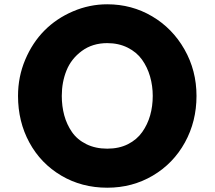

<svg xmlns="http://www.w3.org/2000/svg" viewBox="-20 -860 1000 895"><path d="M64 -413Q64 -502 97.5 -581.5Q131 -661 187 -717.5Q243 -774 320 -807Q397 -840 480 -840Q594 -840 689 -784Q784 -728 840 -629.5Q896 -531 896 -413Q896 -294 842 -196Q788 -98 692.5 -41.5Q597 15 480 15Q361 15 265.5 -41.5Q170 -98 117 -195.5Q64 -293 64 -413ZM268 -413Q268 -365 279.5 -322.5Q291 -280 315.5 -244.5Q340 -209 382.5 -188Q425 -167 480 -167Q535 -167 576.5 -188Q618 -209 643 -244.5Q668 -280 680 -322.5Q692 -365 692 -413Q692 -460 679.5 -503.5Q667 -547 642 -582Q617 -617 575 -638Q533 -659 480 -659Q411 -659 361.5 -622.5Q312 -586 290 -531.5Q268 -477 268 -413Z"/></svg>

Font: Hussar
Style: BoldWeb
Weight: 700
Foundry: Cannot Into Space Fonts
Version: Version 2.00